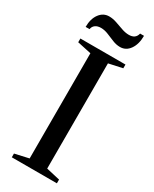

<svg xmlns="http://www.w3.org/2000/svg" viewBox="-240 -1009 856 1066"><g transform="rotate(30 188.0 -475.5)"><path d="M44 0V-24L133 -44V-718.5L44 -737.5V-761.5H333V-737.5L245.5 -718.5V-44L333 -24V0ZM257.5 -830.5Q233.5 -830.5 209.2 -840.5Q185 -850.5 161.2 -860.2Q137.5 -870 114 -870Q92 -870 78.2 -859.8Q64.5 -849.5 62 -832H37Q37 -884 60.8 -916Q84.5 -948 122 -948Q145.5 -948 170.2 -939.5Q195 -931 219.5 -922.2Q244 -913.5 266.5 -913.5Q309 -913.5 317.5 -951H342.5Q342.5 -897.5 319 -864Q295.5 -830.5 257.5 -830.5Z"/></g></svg>

Font: Libre Caslon Text
Style: Regular
Weight: 400
Designer: Pablo Impallari, Rodrigo Fuenzalida, Katja Schimmel
Foundry: Pablo Impallari, Rodrigo Fuenzalida
Version: Version 2.000